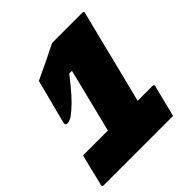

<svg xmlns="http://www.w3.org/2000/svg" viewBox="-205 -852 994 994"><g transform="rotate(-45 292.0 -355.0)"><path d="M27 -185H209Q215 -209 225.5 -251Q236 -293 248.5 -343.5Q261 -394 273.5 -444Q286 -494 296 -535H276Q232 -478 203.5 -446.5Q175 -415 148 -392Q125 -372 111.5 -365.5Q98 -359 87 -359Q78 -359 76 -364.5Q74 -370 75 -376L138 -619Q158 -629 184.5 -641.5Q211 -654 237 -666Q263 -679 286 -690.5Q309 -702 326 -710H548Q559 -710 556 -699Q555 -695 545.5 -658Q536 -621 521.5 -563Q507 -505 490.5 -437.5Q474 -370 457 -304Q440 -238 427 -185H536Q547 -185 545 -174Q543 -166 536.5 -140.5Q530 -115 522.5 -85Q515 -55 509 -30.5Q503 -6 501 0H-8Q-13 0 -15 -3Q-17 -5 -16 -11Q-15 -15 -10.5 -32Q-6 -49 -0.5 -73Q5 -97 11 -121Q17 -145 21.5 -163Q26 -181 27 -185Z"/></g></svg>

Font: Recursive Mn Lnr St XBk
Style: Italic
Weight: 1000
Italic angle: -15°
Monospace: yes
Version: Version 1.079;hotconv 1.0.112;makeotfexe 2.5.65598; ttfautoh